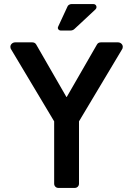

<svg xmlns="http://www.w3.org/2000/svg" viewBox="-20 -923 655 943"><path d="M246 -21V-327L35 -680Q31 -685 31 -693Q31 -702 38 -708.5Q45 -715 55 -715H138Q152 -715 158 -704L306 -447H308L456 -704Q462 -715 476 -715H559Q569 -715 576 -708.5Q583 -702 583 -693Q583 -685 579 -680L368 -327V-21Q368 -12 362 -6Q356 0 347 0H267Q258 0 252 -6Q246 -12 246 -21ZM266 -793 311 -890Q313 -896 319 -899.5Q325 -903 331 -903H439Q446 -903 450 -898.5Q454 -894 454 -888Q454 -882 449 -877L346 -781Q338 -773 325 -773H279Q271 -773 266.5 -779Q262 -785 266 -793Z"/></svg>

Font: Miriam Libre
Style: Bold
Weight: 700
Designer: Michal Sahar
Foundry: Hagilda
Version: Version 1.001